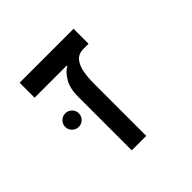

<svg xmlns="http://www.w3.org/2000/svg" viewBox="-150 -736 885 885"><g transform="rotate(-45 293.0 -293.0)"><path d="M439 -585.9V-488.3H407.2Q373 -488.3 355.7 -467Q338.4 -445.8 332.5 -412.1Q326.7 -378.4 326.7 -340.3V0H232.4V-349.6Q232.4 -404.8 253.4 -439.2Q274.4 -473.6 296.9 -484.4V-488.3H87.4V-585.9ZM136.2 -249Q118.2 -249 105 -262Q91.8 -274.9 91.8 -293Q91.8 -311.5 105 -324.5Q118.2 -337.4 136.2 -337.4Q154.8 -337.4 167.7 -324.5Q180.7 -311.5 180.7 -293Q180.7 -274.9 167.7 -262Q154.8 -249 136.2 -249Z"/></g></svg>

Font: CaskaydiaMono NF
Style: Regular
Weight: 400
Designer: Aaron Bell
Foundry: Saja Typeworks
Version: Version 2111.001; ttfautohint (v1.8.4);Nerd Fonts 3.1.1